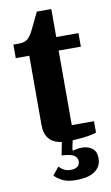

<svg xmlns="http://www.w3.org/2000/svg" viewBox="-97 -718 567 979"><g transform="rotate(-10 186.5 -228.5)"><path d="M217 212Q170 212 143.5 197.5Q117 183 105 169L138 128Q148 140 163 148Q178 156 198 156Q219 156 232 147Q245 138 245 118Q245 107 234 94Q223 81 185 77L164 75L177 8Q90 -4 90 -95V-454H20V-524H47Q80 -524 95.5 -538.5Q111 -553 125 -582L167 -669H242V-524H357V-454H242V-68H357V-9Q343 -3 310 2Q277 7 233 9L223 57L227 61Q238 58 249 56Q260 54 272 54Q304 54 325.5 70Q347 86 347 122Q347 147 336 164.5Q325 182 307 192.5Q289 203 265.5 207.5Q242 212 217 212Z"/></g></svg>

Font: IBM Plex Serif
Style: Bold
Weight: 700
Designer: Mike Abbink, Paul van der Laan, Pieter van Rosmalen
Foundry: Bold Monday
Version: Version 2.008